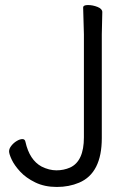

<svg xmlns="http://www.w3.org/2000/svg" viewBox="-20 -725 532 762"><path d="M386 -677 384 -588V-177Q384 -38 294 0Q254 17 205.5 17Q157 17 120 -1Q83 -19 60 -44Q37 -69 26.5 -91.5Q16 -114 16 -124.5Q16 -135 25 -146.5Q34 -158 46.5 -165.5Q59 -173 69 -173Q79 -173 81 -162Q97 -90 145 -64Q175 -49 204 -49Q233 -49 258 -60Q313 -85 313 -180V-589L310 -695Q310 -705 329 -705Q348 -705 367 -697.5Q386 -690 386 -677Z"/></svg>

Font: ToneOZ-Pinyin-WenKai-Regular
Style: Regular
Weight: 400
Designer: Fontworks Inc.
Foundry: ToneOZ
Version: Version 0.240331